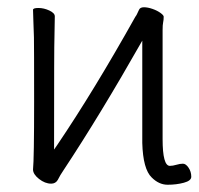

<svg xmlns="http://www.w3.org/2000/svg" viewBox="-20 -498 547 529"><path d="M448 -41Q456 -41 466 -44Q476 -47 484 -47Q492 -47 499.5 -36Q507 -25 507 -11Q507 0 486.5 5.5Q466 11 442 11Q418 11 398 -9Q374 -32 372 -104V-386Q255 -180 155 -29Q146 -16 139 -2Q133 8 121 8Q104 8 87.5 -5Q71 -18 71 -31Q74 -61 74 -217.5Q74 -374 73.5 -395Q73 -416 72 -438.5Q71 -461 71 -471Q71 -476 86 -476Q101 -476 116 -469Q131 -462 131 -453L130 -394Q129 -375 129 -102V-86L138 -99Q240 -250 353 -452Q356 -455 363 -471Q366 -478 376.5 -478Q387 -478 400 -473.5Q413 -469 422 -462.5Q431 -456 431 -452Q431 -443 429.5 -436.5Q428 -430 428 -415V-115Q428 -41 448 -41Z"/></svg>

Font: Moon Stars Kai HW Light
Style: Regular
Weight: 300
Designer: GuiWonder
Version: Version 1.101